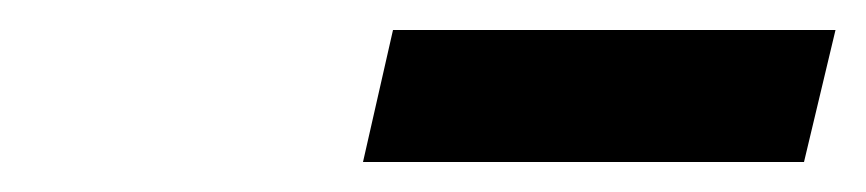

<svg xmlns="http://www.w3.org/2000/svg" viewBox="-20 -740 577 128"><path d="M242 -720H537L516 -632H222Z"/></svg>

Font: Cairo SemiBold
Style: Italic
Weight: 600
Italic angle: -13°
Designer: Mohamed Gaber, Accademia di Belle Arti di Urbino and others
Foundry: Kief Type Foundry, Accademia di Belle Arti di Urbino and others
Version: Version 3.011